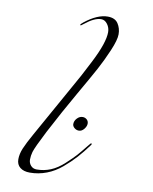

<svg xmlns="http://www.w3.org/2000/svg" viewBox="-119 -1238 1077 1348"><g transform="rotate(10 420.0 -564.0)"><path d="M476 -327Q458 -327 444 -339Q430 -351 430 -366Q430 -389 447.5 -407.5Q465 -426 487 -426Q504 -426 516.5 -415Q529 -404 529 -386Q529 -367 513 -347Q497 -327 476 -327ZM254 -278Q192 -157 182 -123Q174 -95 174 -68Q174 -43 190 -25Q206 -7 232 -7Q284 -7 331.5 -26.5Q379 -46 426 -89.5Q473 -133 494.5 -157Q516 -181 560 -236Q567 -244 570 -248Q574 -254 578 -254Q582 -254 582 -250Q582 -248 580 -244Q538 -187 501 -146Q464 -105 414.5 -63Q365 -21 307.5 1Q250 23 188 23Q144 23 118.5 2.5Q93 -18 93 -56Q93 -93 110 -134Q127 -175 168 -248Q224 -347 368 -606Q408 -677 426.5 -711Q445 -745 483.5 -820.5Q522 -896 540.5 -951Q559 -1006 559 -1043Q559 -1075 540.5 -1100Q522 -1125 496 -1125Q448 -1125 381 -1071Q363 -1057 362 -1057Q357 -1057 357 -1062Q357 -1065 376 -1081Q465 -1151 538 -1151Q590 -1151 612 -1117.5Q634 -1084 634 -1041Q634 -1001 600.5 -922.5Q567 -844 531 -777.5Q495 -711 419 -579Q339 -440 254 -278Z"/></g></svg>

Font: Miama Nueva
Style: Medium
Weight: 400
Italic angle: -28°
Version: Version 1.0